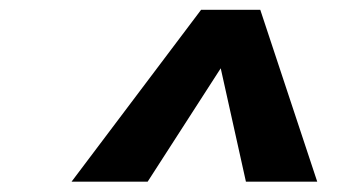

<svg xmlns="http://www.w3.org/2000/svg" viewBox="-20 -786 700 381"><path d="M122 -425.5 379 -766.5H496.5L609.5 -425.5H468L418 -650.5L273 -425.5Z"/></svg>

Font: Epilogue ExtraBold
Style: Italic
Weight: 800
Italic angle: -12°
Designer: Tyler Finck
Foundry: Etcetera Type Co
Version: Version 2.111; ttfautohint (v1.8.3)